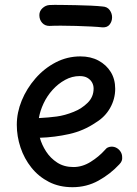

<svg xmlns="http://www.w3.org/2000/svg" viewBox="-20 -780 571 800"><path d="M282 0Q227 0 184 -22Q141 -44 111 -81.5Q81 -119 65.5 -165.5Q50 -212 50 -260Q50 -311 70.5 -361Q91 -411 127.5 -453Q164 -495 212 -520Q260 -545 315 -545Q358 -545 390.5 -527.5Q423 -510 441.5 -480Q460 -450 460 -410Q460 -368 439 -330.5Q418 -293 380 -270Q329 -235 268.5 -221.5Q208 -208 146 -206Q154 -177 172 -149Q190 -121 218.5 -102.5Q247 -84 286 -84Q323 -84 357.5 -105.5Q392 -127 417 -155Q423 -163 430.5 -166Q438 -169 445 -169Q457 -169 467 -163Q477 -157 483 -147Q489 -137 489 -125Q490 -117 487 -109.5Q484 -102 477 -95Q440 -55 390.5 -27.5Q341 0 282 0ZM142 -288Q182 -290 216 -294.5Q250 -299 287 -314Q320 -327 345 -351.5Q370 -376 370 -411Q370 -425 363.5 -436.5Q357 -448 344.5 -455.5Q332 -463 312 -463Q280 -463 251 -447Q222 -431 199 -405.5Q176 -380 161.5 -349Q147 -318 142 -288ZM186 -672Q167 -672 155.5 -685Q144 -698 144 -717Q144 -734 157 -746Q170 -758 186 -759Q204 -760 233.5 -759.5Q263 -759 296 -758.5Q329 -758 359 -756.5Q389 -755 407 -753Q427 -752 437 -738Q447 -724 447 -708Q447 -691 437 -678Q427 -665 407 -666Q389 -668 359.5 -669.5Q330 -671 296.5 -672Q263 -673 233.5 -673Q204 -673 186 -672Z"/></svg>

Font: Playpen Sans Arabic
Style: Regular
Weight: 400
Designer: Azza Alameddine, Laura Meseguer, Veronika Burian, José Scaglione
Foundry: TypeTogether
Version: Version 2.000